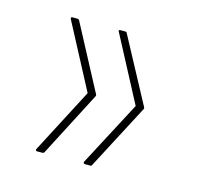

<svg xmlns="http://www.w3.org/2000/svg" viewBox="-62 -499 487 471"><g transform="rotate(15 181.0 -263.0)"><path d="M190 -93Q189 -93 187.5 -94.5Q186 -96 187 -98L274 -263L187 -428Q185 -431 186.5 -432Q188 -433 189 -433H203Q205 -433 206 -431L295 -265Q296 -263 295 -261L208 -95Q207 -93 205 -93ZM68 -93Q67 -93 66 -94.5Q65 -96 66 -98L152 -263L65 -428Q64 -431 65 -432Q66 -433 67 -433H81Q83 -433 85 -431L173 -265Q174 -263 173 -261L87 -95Q85 -93 83 -93Z"/></g></svg>

Font: Sofia Sans Condensed Thin
Style: Regular
Weight: 250
Version: Version 4.100